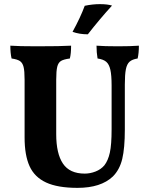

<svg xmlns="http://www.w3.org/2000/svg" viewBox="-20 -900 727 929"><path d="M526 -46Q468 9 355 9Q259 9 203 -17Q147 -43 123 -96Q99 -149 99 -235V-514Q99 -557 94 -576.5Q89 -596 76.5 -604.5Q64 -613 36 -617Q30 -643 30 -679Q70 -676 157 -676Q277 -676 324 -679Q324 -640 318 -617Q288 -613 275 -605Q262 -597 257 -577Q252 -557 252 -514V-251Q252 -157 284.5 -108.5Q317 -60 390 -60Q416 -60 442 -70Q468 -80 485 -100Q503 -123 511.5 -161.5Q520 -200 520 -275V-486Q520 -536 514 -562.5Q508 -589 494 -601Q480 -613 452 -617Q447 -646 447 -679Q484 -676 551 -676Q614 -676 652 -679Q652 -643 646 -617Q620 -613 607 -601.5Q594 -590 589 -564.5Q584 -539 584 -491V-273Q584 -183 571.5 -131Q559 -79 526 -46ZM331 -746Q369 -815 390 -872Q428 -880 463 -880Q500 -880 522 -873Q461 -806 405 -734Q364 -734 331 -746Z"/></svg>

Font: Vollkorn SC
Style: Bold
Weight: 700
Designer: Friedrich Althausen
Foundry: Friedrich Althausen
Version: Version 4.015